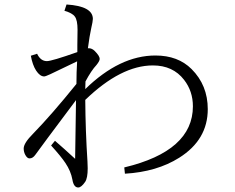

<svg xmlns="http://www.w3.org/2000/svg" viewBox="-20 -809 1040 851"><path d="M357.9 -414.1Q510.7 -563 668.9 -563Q769 -563 829.1 -502.9Q900.9 -431.2 900.9 -325.2Q900.9 -189.5 774.4 -109.9Q675.3 -47.4 533.7 -39.1L530.8 -66.9Q835 -139.6 835 -337.9Q835 -404.8 795.9 -455.1Q746.6 -519 657.7 -519Q516.1 -519 357.9 -366.2Q358.9 -229 367.7 -92.8Q368.7 -76.2 368.7 -63Q368.7 -19.5 357.4 -2.9Q340.3 22 326.7 22Q306.6 22 300.8 -13.2Q293.9 -50.8 270 -86.4Q251 -115.2 206.5 -164.1L223.6 -185.1Q266.6 -147.9 313 -105L316.9 -365.2Q159.2 -154.8 136.7 -123Q125.5 -106.9 110.8 -106.9Q100.6 -106.9 92.3 -122.1Q85 -135.3 85 -150.9Q85 -174.8 127 -216.8Q208 -299.8 318.8 -437Q318.8 -488.8 321.8 -537.1Q230.5 -493.7 202.6 -480Q181.2 -470.2 175.8 -470.2Q157.2 -470.2 140.1 -496.1Q124 -521 116.7 -562L144.5 -570.8Q159.7 -538.1 188 -538.1Q209 -538.1 322.8 -578.1V-608.9Q323.7 -630.9 323.7 -676.8Q323.7 -720.2 311.5 -735.8Q300.8 -751 265.6 -761.2L274.9 -789.1Q391.6 -781.7 391.6 -725.1Q391.6 -714.8 383.8 -681.2Q377 -650.9 369.6 -595.2H373.5Q387.7 -595.2 399.9 -583Q421.9 -561 421.9 -547.9Q421.9 -538.6 407.7 -521Q384.8 -496.6 358.9 -448.2Z"/></svg>

Font: I.MingCP
Style: Regular
Weight: 400
Designer: I.Font Project
Version: Version 8.000; Sep 06, 2022